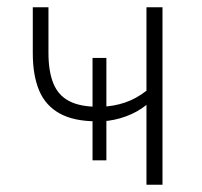

<svg xmlns="http://www.w3.org/2000/svg" viewBox="-20 -507 555 527"><path d="M382 0V-219Q357 -199 325.5 -187.5Q294 -176 261 -174L272 -184V-67H234V-184L246 -174Q183 -174 144 -195.5Q105 -217 87.5 -258.5Q70 -300 70 -361V-487H113V-362Q113 -311 126.5 -278Q140 -245 170 -229.5Q200 -214 248 -214L234 -207V-348H272V-207L257 -214Q292 -215 323 -225.5Q354 -236 382 -258V-487H426V0Z"/></svg>

Font: Nunito Sans 10pt SemiCondensed ExtraLight
Style: Regular
Weight: 250
Width: 4
Designer: Vernon Adams
Foundry: Vernon Adams
Version: Version 3.101;gftools[0.9.27]